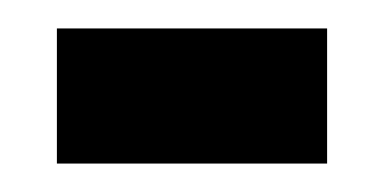

<svg xmlns="http://www.w3.org/2000/svg" viewBox="-20 -369 270 135"><path d="M210 -349V-254H20V-349Z"/></svg>

Font: Karantina
Style: Regular
Weight: 400
Designer: Rony Koch
Foundry: Rony Koch
Version: Version 1.000; ttfautohint (v1.8.3)